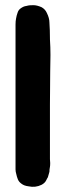

<svg xmlns="http://www.w3.org/2000/svg" viewBox="-20 -639 255 742"><path d="M173 6Q172 11 171.5 15.5Q171 20 171 25L165 46Q163 50 162 51L159 57Q154 68 141 75Q117 87 90 81Q73 79 63 71Q53 64 49 54Q45 44 43 34Q40 24 40 16V-544Q40 -551 40.5 -556.5Q41 -562 42 -567Q43 -574 44.5 -579Q46 -584 48 -590Q51 -600 59 -606Q71 -615 82 -616Q89 -618 95 -618.5Q101 -619 109 -619Q123 -619 141 -611Q155 -603 161 -589Q171 -569 171 -552Q172 -542 172.5 -522Q173 -502 173 -492V-488Q175 -456 175 -426.5Q175 -397 174 -362Q174 -328 173.5 -296.5Q173 -265 173 -234V-24Q173 -20 173.5 -16.5Q174 -13 174 -9Q174 1 173 6Z"/></svg>

Font: BM JUA 
Style: Regular
Weight: 400
Designer: BONGJIN KIM, JAEHYUN KEUM, JUHEE TAE
Foundry: WOOWA BROTHERS Corporation.
Version: Version 1.000